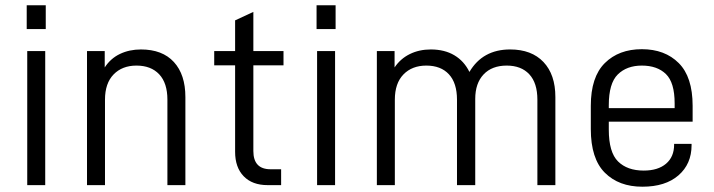

<svg xmlns="http://www.w3.org/2000/svg" viewBox="-20 -700 2698 726"><path d="M83 -507H151V0H83ZM81 -680H153V-590H81Z M309 -507H376V-445Q398 -479 433.5 -496Q469 -513 513 -513Q594 -513 637.5 -465.5Q681 -418 681 -333V0H613V-323Q613 -386 582 -419Q551 -452 496 -452Q442 -452 409.5 -418.5Q377 -385 377 -323V0H309Z M938 -453V-129Q938 -60 1003 -60H1043V0H992Q934 0 901.5 -33.5Q869 -67 869 -126V-453H790V-507H869V-623L938 -655V-507H1052V-453Z M1179 -507H1247V0H1179ZM1177 -680H1249V-590H1177Z M1405 -507H1472V-445Q1494 -478 1529.5 -495.5Q1565 -513 1609 -513Q1661 -513 1698 -491Q1735 -469 1755 -428Q1805 -513 1909 -513Q1990 -513 2035 -465.5Q2080 -418 2080 -333V0H2012V-323Q2012 -386 1981.5 -419Q1951 -452 1896 -452Q1840 -452 1808.5 -418.5Q1777 -385 1777 -326V0H1708V-323Q1708 -386 1677.5 -419Q1647 -452 1592 -452Q1538 -452 1505.5 -418.5Q1473 -385 1473 -323V0H1405Z M2282 -240V-210Q2282 -124 2317 -89.5Q2352 -55 2414 -55Q2468 -55 2498.5 -81Q2529 -107 2529 -153V-156H2595V-151Q2595 -80 2545.5 -37Q2496 6 2409 6Q2320 6 2267 -47Q2214 -100 2214 -212V-300Q2214 -409 2267 -461.5Q2320 -514 2407 -514Q2494 -514 2546.5 -461.5Q2599 -409 2599 -300V-240ZM2282 -302V-291H2531V-309Q2531 -388 2498 -420Q2465 -452 2407 -452Q2350 -452 2316 -418.5Q2282 -385 2282 -302Z"/></svg>

Font: D-DIN
Style: Regular
Weight: 400
Designer: Charles Nix
Foundry: Datto Inc.
Version: Version 1.00